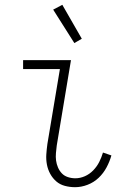

<svg xmlns="http://www.w3.org/2000/svg" viewBox="-20 -770 540 798"><path d="M292 8Q270 8 249.5 2.5Q229 -3 214 -16Q199 -29 189 -47Q179 -65 175 -86Q171 -107 172.5 -128.5Q174 -150 177 -172L229 -483H76V-520H275L216 -166Q214 -150 212.5 -134Q211 -118 213 -103Q215 -88 221 -74Q227 -60 237 -49.5Q247 -39 262 -34Q277 -29 293 -29Q313 -29 332.5 -37.5Q352 -46 367.5 -62Q383 -78 392.5 -97Q402 -116 408 -136L443 -124Q436 -99 423 -74.5Q410 -50 390 -31Q370 -12 344 -2Q318 8 292 8ZM289 -591 201 -730 239 -750 320 -609Z"/></svg>

Font: Iosevka Curly Slab Extralight
Style: Italic
Weight: 200
Italic angle: -9°
Monospace: yes
Designer: Belleve Invis
Foundry: Belleve Invis
Version: Version 22.1.2; ttfautohint (v1.8.4)